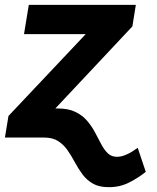

<svg xmlns="http://www.w3.org/2000/svg" viewBox="-22 -566 645 790"><path d="M158.6 -119.7H215.6Q259.7 -119.7 288.7 -105.4Q317.8 -91.1 337 -68.4Q356.2 -45.6 369.5 -20.2Q382.9 5.2 394.9 27.9Q406.8 50.7 421.7 64.9Q436.5 79.1 458.8 79.1Q474.8 79.1 490.9 73Q507 66.9 521.1 58Q535.3 49.1 544.7 42.2L577.7 141Q550 163.9 510.8 184.2Q471.6 204.6 424.4 204.1Q385.6 204.1 360.2 189.5Q334.7 174.8 317.5 151.6Q300.3 128.4 286.3 102.3Q272.4 76.2 256.5 53Q240.6 29.8 217.8 14.9Q195 0 159.8 0H138.9ZM205.7 -119.7 186.1 0H-1.8L12.9 -88.9L330.7 -425.6H76.8L96.5 -545.9H536.9L522.7 -457.4Z"/></svg>

Font: Inter Tight
Style: Italic
Weight: 400
Italic angle: -9.39999°
Designer: Rasmus Andersson
Foundry: rsms
Version: Version 3.002